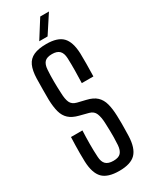

<svg xmlns="http://www.w3.org/2000/svg" viewBox="-244 -1008 847 1068"><g transform="rotate(-30 179.0 -474.0)"><path d="M180.5 7.5Q106.5 7.5 74.2 -25.5Q42 -58.5 39 -133.5Q38.5 -162.5 38.2 -187.2Q38 -212 38.8 -236.8Q39.5 -261.5 40.5 -290.5H114Q112 -247.5 111.8 -204.5Q111.5 -161.5 114 -121Q115.5 -88.5 131 -73Q146.5 -57.5 180 -57.5Q213 -57.5 227.2 -73Q241.5 -88.5 244 -121Q245.5 -148 246 -169.2Q246.5 -190.5 245.8 -213.2Q245 -236 244 -265Q242.5 -300.5 233 -324.5Q223.5 -348.5 195.5 -356L139.5 -370.5Q99.5 -380.5 77.8 -400.5Q56 -420.5 47.2 -452.8Q38.5 -485 37 -531.5Q36.5 -562.5 37 -598.5Q37.5 -634.5 38 -668Q39.5 -718 53.5 -748.8Q67.5 -779.5 98.5 -793.5Q129.5 -807.5 180 -807.5Q251.5 -807.5 283.2 -775Q315 -742.5 318 -667.5Q319 -640.5 318.5 -601.2Q318 -562 317 -520H242.5Q244 -559.5 244.5 -599.8Q245 -640 243.5 -679.5Q242 -712.5 226.5 -727.8Q211 -743 179.5 -743Q146 -743 131.5 -727.8Q117 -712.5 115 -679.5Q112.5 -643 112.8 -606Q113 -569 115 -531.5Q116 -490.5 125.8 -468.8Q135.5 -447 165 -439.5L217 -427Q258.5 -417.5 280.5 -396.8Q302.5 -376 311.2 -343.2Q320 -310.5 321.5 -265Q322.5 -237 322.5 -216.8Q322.5 -196.5 322 -177.5Q321.5 -158.5 321 -133.5Q318 -58.5 285.8 -25.5Q253.5 7.5 180.5 7.5ZM154 -840 227.5 -956.5H283.5L207.5 -840Z"/></g></svg>

Font: Big Shoulders Display Thin Medium
Style: Regular
Weight: 500
Version: Version 2.002